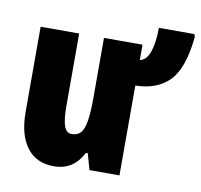

<svg xmlns="http://www.w3.org/2000/svg" viewBox="-74 -712 837 800"><g transform="rotate(10 344.5 -312.0)"><path d="M689 -623Q676 -490 625 -436Q574 -382 480 -380V0H353L334 -68H326Q306 -29 276 -9.5Q246 10 202 10Q129 10 89 -43Q49 -96 49 -193V-553H212V-246Q212 -189 221.5 -162Q231 -135 254 -135Q278 -135 291.5 -150Q305 -165 311 -201Q317 -237 317 -300V-553H480V-488Q509 -494 522 -534Q535 -574 535 -634H685Z"/></g></svg>

Font: Noto Sans UI CondBlack
Style: Regular
Weight: 900
Width: 3
Designer: Monotype Design Team
Foundry: Monotype Imaging Inc.
Version: Version 1.001